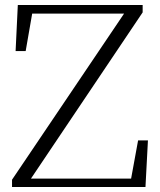

<svg xmlns="http://www.w3.org/2000/svg" viewBox="-20 -743 636 763"><path d="M27.8 0V-28.8L473.1 -689H107.9L82 -540H42L50.8 -723.1H546.9V-693.8L103 -33.2H501L528.8 -185.1H567.9L558.1 0Z"/></svg>

Font: Source Han Serif TW ExtraLight
Style: Regular
Weight: 250
Designer: Ryoko NISHIZUKA Ë•øÂ°öÊ∂ºÂ≠ê (kana & ideographs); Frank Grie√ühammer (Latin, Greek & Cyrillic); Wenlong ZHANG Âº†ÊñáÈæô 
Foundry: Adobe
Version: Version 2.003;hotconv 1.1.1;makeotfexe 2.6.0